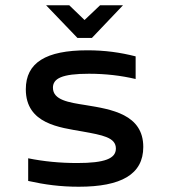

<svg xmlns="http://www.w3.org/2000/svg" viewBox="-20 -700 640 729"><path d="M292 -201C370 -187 420 -178 420 -136C420 -98 378 -81 273 -81C208 -81 146 -87 87 -99V-13C150 1 209 9 279 9C440 9 524 -38 524 -142C524 -266 403 -285 305 -301C241 -311 181 -320 181 -367C181 -402 215 -420 318 -420C381 -420 440 -413 495 -400V-486C436 -501 378 -509 312 -509C154 -509 78 -462 78 -361C78 -229 208 -216 292 -201ZM155 -680 274 -556H329L447 -680H360L301 -624L243 -680Z"/></svg>

Font: LT Wave Mono Medium
Style: Regular
Weight: 500
Designer: Daniel Lyons
Version: Version 2.5 (Glyphs App)